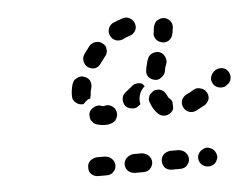

<svg xmlns="http://www.w3.org/2000/svg" viewBox="-37 -563 590 458"><g transform="rotate(-5 258.0 -334.5)"><path d="M159 -171Q158 -180 165 -187Q172 -193 181 -194H201Q211 -193 217 -187Q224 -180 224 -171Q224 -162 217 -155Q211 -149 201 -149H181Q172 -149 165 -155Q158 -162 159 -171ZM312 -171Q312 -180 305 -187Q299 -193 289 -194H269Q260 -193 253 -187Q246 -180 246 -171Q246 -162 253 -155Q260 -149 269 -149H289Q299 -149 305 -155Q312 -162 312 -171ZM400 -171Q400 -180 393 -187Q387 -193 377 -194H357Q348 -193 341 -187Q335 -180 335 -171Q335 -162 341 -155Q348 -149 357 -149H377Q387 -149 393 -155Q400 -162 400 -171ZM468 -171Q467 -180 461 -187Q454 -193 445 -194Q436 -193 429 -187Q422 -180 422 -171Q422 -162 429 -155Q436 -149 445 -149Q454 -149 461 -155Q467 -162 468 -171ZM235 -281Q240 -289 238 -298Q236 -307 228 -312Q221 -317 211 -315Q210 -315 210 -314Q209 -314 209 -314Q205 -314 201 -316Q192 -318 184 -313Q176 -309 173 -300Q172 -295 173 -291Q173 -287 175 -283Q178 -279 181 -276Q185 -273 189 -272Q199 -269 209 -269Q215 -269 221 -271Q231 -273 235 -281ZM337 -284Q325 -295 319 -312Q317 -316 317 -321Q318 -325 319 -329Q321 -333 325 -336Q328 -339 332 -341Q336 -342 341 -342Q345 -342 349 -340Q353 -338 356 -335Q359 -331 361 -327Q363 -321 366 -319Q368 -317 370 -315Q372 -312 373 -309Q372 -306 373 -302Q373 -299 373 -295Q373 -293 372 -291Q370 -289 369 -287Q363 -280 354 -279Q344 -278 337 -284ZM456 -326Q451 -334 442 -336Q433 -339 425 -334Q416 -328 408 -325Q400 -321 396 -312Q393 -303 397 -295Q401 -286 410 -283Q418 -280 427 -284Q437 -289 448 -295Q456 -300 459 -309Q461 -318 456 -326ZM259 -311Q254 -319 255 -328Q256 -337 264 -343Q272 -349 279 -355Q284 -360 291 -361Q299 -362 305 -359Q307 -356 310 -353Q310 -353 310 -353Q303 -347 299 -339Q295 -330 295 -321Q295 -316 296 -311Q293 -309 291 -307Q284 -301 274 -303Q265 -304 259 -311ZM141 -330Q138 -333 136 -337Q135 -342 135 -346Q135 -359 139 -373Q141 -377 143 -381Q146 -384 150 -386Q154 -388 158 -389Q163 -390 167 -388Q176 -386 181 -378Q185 -370 183 -361Q180 -352 180 -344Q180 -342 179 -340Q179 -338 178 -335Q175 -334 172 -333Q166 -329 161 -323Q160 -323 159 -323Q158 -323 157 -323Q152 -323 148 -325Q144 -327 141 -330ZM510 -373Q504 -380 494 -380Q485 -380 478 -374L477 -373Q470 -366 469 -357Q469 -348 475 -341Q482 -334 491 -334Q500 -333 507 -340L509 -341Q516 -348 516 -357Q516 -366 510 -373ZM320 -375Q325 -368 335 -366Q344 -364 351 -370Q359 -375 361 -384Q362 -390 363 -394Q364 -396 366 -402Q369 -411 364 -420Q360 -428 351 -431Q342 -433 334 -429Q326 -425 323 -416Q320 -408 320 -405Q318 -400 317 -392Q315 -383 320 -375ZM179 -410Q187 -405 196 -406Q205 -408 210 -416Q216 -424 222 -432Q225 -435 226 -439Q228 -444 227 -448Q227 -453 225 -457Q223 -460 219 -463Q212 -469 203 -468Q193 -467 187 -460Q180 -451 173 -441Q168 -433 170 -424Q172 -415 179 -410ZM343 -484Q344 -487 344 -490Q344 -490 344 -490V-491Q345 -495 347 -499Q349 -503 352 -506Q356 -508 360 -510Q364 -511 369 -511Q378 -510 384 -503Q390 -496 389 -487Q389 -484 388 -481Q388 -476 386 -470Q384 -461 376 -456Q368 -451 359 -454Q350 -456 345 -464Q340 -472 343 -481Q343 -482 343 -483Q343 -483 343 -484Q343 -484 343 -484ZM238 -480Q240 -476 243 -473Q246 -470 251 -468Q255 -467 259 -467Q264 -467 268 -469Q276 -473 285 -476Q293 -478 298 -486Q303 -494 300 -503Q299 -508 296 -511Q293 -515 289 -517Q285 -519 281 -520Q277 -520 272 -519Q260 -515 248 -510Q240 -506 237 -497Q234 -488 238 -480Z"/></g></svg>

Font: FRB American Cursive Guidelines Dashed Extrabold
Style: Bold Italic
Weight: 800
Italic angle: -25°
Version: Version 2.0;Modular Font Editor K font №1